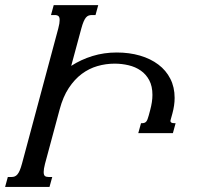

<svg xmlns="http://www.w3.org/2000/svg" viewBox="-87 -736 792 756"><path d="M585 -264.6Q584 -260.7 584 -259.8Q584 -251 599.6 -251H604.5L593.8 -211.9H457.5L468.3 -251H473.1Q483.4 -251 488.8 -257.3Q494.1 -263.7 498.5 -280.8L504.4 -302.7Q513.2 -335.4 513.2 -362.3Q513.2 -396.5 500.7 -419.9Q488.3 -443.4 467.3 -458Q446.3 -472.7 419.4 -479Q392.6 -485.4 364.3 -485.4Q329.6 -485.4 296.6 -475.8Q263.7 -466.3 235.1 -445.1Q206.5 -423.8 183.8 -389.4Q161.1 -355 147.9 -305.2L90.3 -91.3Q87.4 -80.6 86.2 -72.5Q85 -64.5 85 -58.6Q85 -46.9 89.8 -43Q94.7 -39.1 104.5 -39.1H118.7L107.9 0H-66.9L-56.2 -39.1H-42Q-34.7 -39.1 -29.1 -41.3Q-23.4 -43.5 -18.6 -49.1Q-13.7 -54.7 -9.3 -64.9Q-4.9 -75.2 -0.5 -91.3L142.6 -624.5Q145.5 -635.3 146.7 -643.3Q147.9 -651.4 147.9 -657.2Q147.9 -668.5 143.1 -672.6Q138.2 -676.8 128.4 -676.8H113.8L124.5 -715.8H299.8L289.1 -676.8H274.9Q267.6 -676.8 261.7 -674.6Q255.9 -672.4 251.2 -666.7Q246.6 -661.1 242.2 -650.9Q237.8 -640.6 233.4 -624.5L193.4 -476.6Q231.9 -501.5 277.1 -515.4Q322.3 -529.3 372.6 -529.3Q422.4 -529.3 464.1 -517.1Q505.9 -504.9 536.4 -481.9Q566.9 -459 583.7 -425.8Q600.6 -392.6 600.6 -350.6Q600.6 -321.3 591.8 -289.1Z"/></svg>

Font: Arian AMU Serif
Style: Italic
Weight: 400
Italic angle: -15°
Designer: Ruben Hakobyan (Tarumian)
Foundry: Ruben Hakobyan (Tarumian)
Version: Version 1.002